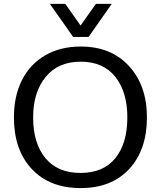

<svg xmlns="http://www.w3.org/2000/svg" viewBox="-20 -965 834 996"><path d="M359.4 -773.4 238.8 -944.8H318.8L397.9 -832.5L477.5 -944.8H559.6L439.5 -773.4ZM398.4 10.7Q237.3 10.7 144.8 -88.4Q52.2 -187.5 52.2 -356Q52.2 -464.8 93 -547.6Q133.8 -630.4 212.9 -677Q292 -723.6 399.4 -723.6Q556.2 -723.6 649.2 -622.3Q742.2 -521 742.2 -356Q742.2 -188 650.4 -88.6Q558.6 10.7 398.4 10.7ZM397.5 -67.9Q516.6 -67.9 578.6 -144.8Q640.6 -221.7 640.6 -356Q640.6 -487.3 578.4 -566.2Q516.1 -645 398.4 -645Q281.2 -645 216.6 -565.7Q151.9 -486.3 151.9 -356Q151.9 -222.2 215.3 -145Q278.8 -67.9 397.5 -67.9Z"/></svg>

Font: Muli
Style: Regular
Weight: 400
Designer: Vernon Adams
Foundry: newtypography
Version: Version 2; ttfautohint (v1.00rc1.6-4cba) -l 8 -r 50 -G 200 -